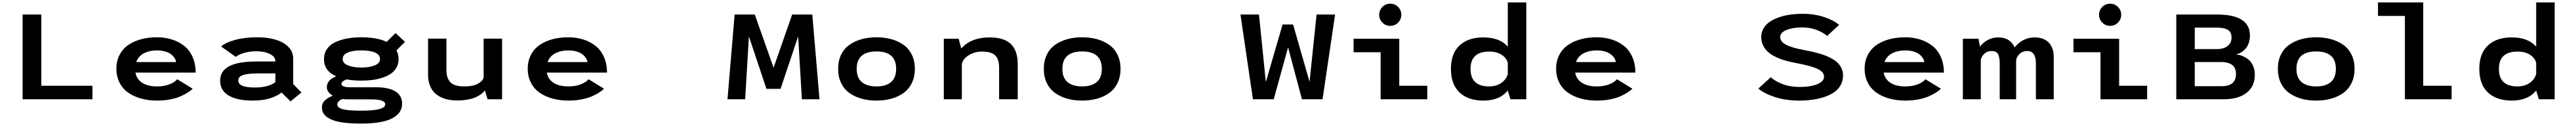

<svg xmlns="http://www.w3.org/2000/svg" viewBox="-20 -820 21290 1041"><path d="M321.5 -111.5H744V0H167V-700H321.5Z M1572.5 -87Q1555.5 -70.5 1531.2 -55Q1507 -39.5 1471.2 -23.8Q1435.5 -8 1385.2 1.5Q1335 11 1278 11Q1207 11 1146.2 -5.8Q1085.5 -22.5 1039.8 -54.5Q994 -86.5 968 -137.2Q942 -188 942 -252.5Q942 -316.5 968.5 -367Q995 -417.5 1041 -448.8Q1087 -480 1146.8 -496Q1206.5 -512 1276 -512Q1343 -512 1400.5 -494Q1458 -476 1502.2 -441Q1546.5 -406 1571.8 -349.5Q1597 -293 1597 -220.5H1099.5Q1109.5 -165 1156 -135.5Q1202.5 -106 1278 -106Q1337 -106 1381.2 -123.5Q1425.5 -141 1444.5 -165.5ZM1279.5 -403.5Q1215 -403.5 1169 -379.5Q1123 -355.5 1106 -307H1435Q1434 -322.5 1424.2 -338.5Q1414.5 -354.5 1396.2 -369.5Q1378 -384.5 1347.5 -394Q1317 -403.5 1279.5 -403.5Z M2105.5 -512Q2190.5 -512 2257 -492.5Q2323.5 -473 2363.2 -433Q2403 -393 2403 -338V-126L2471.5 -56L2381.5 17.5L2307 -55.5Q2273.5 -28 2214 -8.5Q2154.5 11 2068 11Q1941 11 1870.2 -30.5Q1799.5 -72 1799.5 -153.5Q1799.5 -312 2097 -312H2256V-312.5Q2256 -352.5 2209.5 -374.5Q2163 -396.5 2098 -396.5Q2046 -396.5 1998 -382.8Q1950 -369 1929.5 -350L1808 -435.5Q1839 -466.5 1919.5 -489.2Q2000 -512 2105.5 -512ZM2088.5 -97Q2143 -97 2187.5 -109Q2232 -121 2256 -142V-213.5H2118Q2028 -213.5 1988.8 -199.8Q1949.5 -186 1949.5 -156Q1949.5 -124.5 1984.2 -110.8Q2019 -97 2088.5 -97Z M2967 -154Q2899 -154 2844 -164Q2802 -147.5 2802 -127.5Q2802 -99 2875.5 -99H3087Q3191.5 -99 3247.5 -65Q3303.5 -31 3303.5 37Q3303.5 115.5 3220.2 158.2Q3137 201 2963.5 201Q2795 201 2717.8 167.2Q2640.5 133.5 2640.5 67.5Q2640.5 32 2667.2 8Q2694 -16 2731 -29Q2681.5 -58.5 2681.5 -99.5Q2681.5 -160 2759 -189Q2658 -233.5 2658 -331Q2658 -379.5 2683 -415.5Q2708 -451.5 2752.2 -472Q2796.5 -492.5 2850 -502.2Q2903.5 -512 2967 -512Q3096.5 -512 3175.5 -474L3249.5 -547L3327.5 -474L3256.5 -403.5Q3274.5 -371.5 3274.5 -331Q3274.5 -292 3256.5 -261Q3238.5 -230 3209.2 -210.2Q3180 -190.5 3139.2 -177.5Q3098.5 -164.5 3056.2 -159.2Q3014 -154 2967 -154ZM2967 -262Q3034.5 -262 3077.8 -279.8Q3121 -297.5 3121 -332Q3121 -368 3079.8 -385.8Q3038.5 -403.5 2967 -403.5Q2894.5 -403.5 2853.5 -385.8Q2812.5 -368 2812.5 -332Q2812.5 -297.5 2855.8 -279.8Q2899 -262 2967 -262ZM2768 44Q2768 70 2813 82.2Q2858 94.5 2964.5 94.5Q3164 94.5 3164 42.5Q3164 1 3047.5 1H2849.5Q2830 1 2811.5 -2Q2792 5 2780 16.8Q2768 28.5 2768 44Z M3760.5 10Q3720.5 10 3685.8 3.2Q3651 -3.5 3619.8 -19.2Q3588.5 -35 3566.2 -59.2Q3544 -83.5 3531 -120.2Q3518 -157 3518 -203.5V-501H3670V-241.5Q3670 -174 3703 -140Q3736 -106 3819 -106Q3888 -106 3927 -126.8Q3966 -147.5 3977.5 -176.5V-501H4130V0H4010L3988 -72.5Q3919 10 3760.5 10Z M4972.5 -87Q4955.5 -70.5 4931.2 -55Q4907 -39.5 4871.2 -23.8Q4835.5 -8 4785.2 1.5Q4735 11 4678 11Q4607 11 4546.2 -5.8Q4485.5 -22.5 4439.8 -54.5Q4394 -86.5 4368 -137.2Q4342 -188 4342 -252.5Q4342 -316.5 4368.5 -367Q4395 -417.5 4441 -448.8Q4487 -480 4546.8 -496Q4606.5 -512 4676 -512Q4743 -512 4800.5 -494Q4858 -476 4902.2 -441Q4946.5 -406 4971.8 -349.5Q4997 -293 4997 -220.5H4499.5Q4509.5 -165 4556 -135.5Q4602.5 -106 4678 -106Q4737 -106 4781.2 -123.5Q4825.5 -141 4844.5 -165.5ZM4679.5 -403.5Q4615 -403.5 4569 -379.5Q4523 -355.5 4506 -307H4835Q4834 -322.5 4824.2 -338.5Q4814.5 -354.5 4796.2 -369.5Q4778 -384.5 4747.5 -394Q4717 -403.5 4679.5 -403.5Z M5993 0 6052 -700H6218.5L6374 -260.5L6527.5 -700H6694L6753.5 0H6608L6577 -519L6431.5 -86H6315L6170 -519.5L6139 0Z M7346.8 -4.5Q7290.5 11 7224.5 11Q7158.5 11 7102.2 -4.5Q7046 -20 7002 -51Q6958 -82 6932.8 -133.2Q6907.5 -184.5 6907.5 -251Q6907.5 -317.5 6932.5 -368.5Q6957.5 -419.5 7001.8 -450.2Q7046 -481 7102.2 -496.5Q7158.5 -512 7224.5 -512Q7290.5 -512 7346.8 -496.5Q7403 -481 7447 -450.2Q7491 -419.5 7516.2 -368.5Q7541.5 -317.5 7541.5 -251Q7541.5 -184.5 7516.2 -133.2Q7491 -82 7447 -51Q7403 -20 7346.8 -4.5ZM7387 -251Q7387 -395 7224.5 -395Q7061 -395 7061 -251Q7061 -177.5 7103.5 -141.8Q7146 -106 7224.5 -106Q7303 -106 7345 -142Q7387 -178 7387 -251Z M7781 0V-500H7903.5L7925.5 -419Q7961.5 -462.5 8021.5 -486.8Q8081.5 -511 8159.5 -511Q8278 -511 8335 -456.5Q8392 -402 8392 -287.5V0H8238V-260.5Q8238 -333 8204.8 -363.5Q8171.5 -394 8097.5 -394Q8034.5 -394 7985.2 -362.5Q7936 -331 7930 -288.5V0Z M9046.8 -4.5Q8990.5 11 8924.5 11Q8858.5 11 8802.2 -4.5Q8746 -20 8702 -51Q8658 -82 8632.8 -133.2Q8607.5 -184.5 8607.5 -251Q8607.5 -317.5 8632.5 -368.5Q8657.5 -419.5 8701.8 -450.2Q8746 -481 8802.2 -496.5Q8858.5 -512 8924.5 -512Q8990.5 -512 9046.8 -496.5Q9103 -481 9147 -450.2Q9191 -419.5 9216.2 -368.5Q9241.5 -317.5 9241.5 -251Q9241.5 -184.5 9216.2 -133.2Q9191 -82 9147 -51Q9103 -20 9046.8 -4.5ZM9087 -251Q9087 -395 8924.5 -395Q8761 -395 8761 -251Q8761 -177.5 8803.5 -141.8Q8846 -106 8924.5 -106Q9003 -106 9045 -142Q9087 -178 9087 -251Z M10336 0 10233 -700H10386L10442.5 -142L10581 -617.5H10668L10804 -144L10862 -700H11015L10911.5 0H10741L10626.5 -429.5L10508 0Z M11535.8 -633.2Q11509 -606.5 11471 -606.5Q11433 -606.5 11406.2 -633.2Q11379.5 -660 11379.5 -698Q11379.5 -736 11406.2 -762.8Q11433 -789.5 11471 -789.5Q11509 -789.5 11535.8 -762.8Q11562.5 -736 11562.5 -698Q11562.5 -660 11535.8 -633.2ZM11545.5 -111.5H11777V0H11391.5V-388.5H11168V-500H11545.5Z M12239.5 -511Q12377 -511 12442.5 -434V-800H12595.5V0H12464.5L12442.5 -71V-72.5Q12375.5 11 12241 11Q12115 11 12043.8 -56Q11972.5 -123 11972.5 -251Q11972.5 -378.5 12044 -444.8Q12115.5 -511 12239.5 -511ZM12134.5 -251Q12134.5 -106 12288 -106Q12350 -106 12391.5 -136.8Q12433 -167.5 12442.5 -210.5V-300.5Q12432.5 -341 12391.5 -367.5Q12350.5 -394 12289.5 -394Q12134.5 -394 12134.5 -251Z M13472.5 -87Q13455.5 -70.5 13431.2 -55Q13407 -39.5 13371.2 -23.8Q13335.5 -8 13285.2 1.5Q13235 11 13178 11Q13107 11 13046.2 -5.8Q12985.5 -22.5 12939.8 -54.5Q12894 -86.5 12868 -137.2Q12842 -188 12842 -252.5Q12842 -316.5 12868.5 -367Q12895 -417.5 12941 -448.8Q12987 -480 13046.8 -496Q13106.5 -512 13176 -512Q13243 -512 13300.5 -494Q13358 -476 13402.2 -441Q13446.5 -406 13471.8 -349.5Q13497 -293 13497 -220.5H12999.5Q13009.5 -165 13056 -135.5Q13102.5 -106 13178 -106Q13237 -106 13281.2 -123.5Q13325.5 -141 13344.5 -165.5ZM13179.5 -403.5Q13115 -403.5 13069 -379.5Q13023 -355.5 13006 -307H13335Q13334 -322.5 13324.2 -338.5Q13314.5 -354.5 13296.2 -369.5Q13278 -384.5 13247.5 -394Q13217 -403.5 13179.5 -403.5Z M14849.5 11Q14740.5 11 14650.5 -18.2Q14560.5 -47.5 14513.5 -88.5L14616.5 -182Q14648.5 -150.5 14712 -126Q14775.5 -101.5 14854.5 -101.5Q14944.5 -101.5 15000.5 -124.5Q15056.5 -147.5 15056.5 -186Q15056.5 -226 15000.5 -251.8Q14944.5 -277.5 14826 -299Q14777.5 -308 14737.8 -319.2Q14698 -330.5 14659.8 -348.5Q14621.5 -366.5 14595.5 -389Q14569.5 -411.5 14553.5 -443.5Q14537.5 -475.5 14537.5 -514Q14537.5 -554 14557 -586.8Q14576.5 -619.5 14609.5 -641.2Q14642.5 -663 14687 -678Q14731.5 -693 14780 -699.5Q14828.5 -706 14881 -706Q14978 -706 15058.2 -678.8Q15138.5 -651.5 15181 -614.5L15082 -523Q15050 -551.5 14996.2 -572.5Q14942.5 -593.5 14874.5 -593.5Q14799.5 -593.5 14746.8 -572.5Q14694 -551.5 14694 -513.5Q14694 -476 14742.5 -450.5Q14791 -425 14890 -407Q14928.5 -399.5 14956.8 -393.2Q14985 -387 15021 -376.5Q15057 -366 15082.2 -355Q15107.5 -344 15134 -327.8Q15160.5 -311.5 15176.8 -293Q15193 -274.5 15203.2 -249.5Q15213.5 -224.5 15213.5 -195.5Q15213.5 -150.5 15192.5 -114.5Q15171.5 -78.5 15136.5 -55.5Q15101.5 -32.5 15053.8 -17.2Q15006 -2 14955.5 4.5Q14905 11 14849.5 11Z M16022.5 -87Q16005.5 -70.5 15981.2 -55Q15957 -39.5 15921.2 -23.8Q15885.5 -8 15835.2 1.5Q15785 11 15728 11Q15657 11 15596.2 -5.8Q15535.5 -22.5 15489.8 -54.5Q15444 -86.5 15418 -137.2Q15392 -188 15392 -252.5Q15392 -316.5 15418.5 -367Q15445 -417.5 15491 -448.8Q15537 -480 15596.8 -496Q15656.5 -512 15726 -512Q15793 -512 15850.5 -494Q15908 -476 15952.2 -441Q15996.5 -406 16021.8 -349.5Q16047 -293 16047 -220.5H15549.5Q15559.5 -165 15606 -135.5Q15652.5 -106 15728 -106Q15787 -106 15831.2 -123.5Q15875.5 -141 15894.5 -165.5ZM15729.5 -403.5Q15665 -403.5 15619 -379.5Q15573 -355.5 15556 -307H15885Q15884 -322.5 15874.2 -338.5Q15864.5 -354.5 15846.2 -369.5Q15828 -384.5 15797.5 -394Q15767 -403.5 15729.5 -403.5Z M16204 0V-500H16333L16345 -435Q16372.5 -470 16411.5 -490.5Q16450.5 -511 16495.5 -511Q16546.5 -511 16581 -489Q16615.5 -467 16631.5 -428.5Q16661 -466 16703.5 -488.5Q16746 -511 16795 -511Q16873.5 -511 16914.2 -467.5Q16955 -424 16955 -348.5V0H16807.5V-293.5Q16807.5 -346 16790 -372.2Q16772.5 -398.5 16734 -398.5Q16697.5 -398.5 16672.8 -374.5Q16648 -350.5 16644 -321.5V0H16508.5V-294Q16508.5 -348.5 16494.2 -373.5Q16480 -398.5 16442 -398.5Q16405.5 -398.5 16381 -375.5Q16356.5 -352.5 16352 -324.5V0Z M17485.8 -633.2Q17459 -606.5 17421 -606.5Q17383 -606.5 17356.2 -633.2Q17329.5 -660 17329.5 -698Q17329.5 -736 17356.2 -762.8Q17383 -789.5 17421 -789.5Q17459 -789.5 17485.8 -762.8Q17512.5 -736 17512.5 -698Q17512.5 -660 17485.8 -633.2ZM17495.5 -111.5H17727V0H17341.5V-388.5H17118V-500H17495.5Z M17968 0V-700H18305Q18576.5 -700 18576.5 -527Q18576.5 -495 18567.8 -468Q18559 -441 18545.8 -424.2Q18532.5 -407.5 18515.8 -395.2Q18499 -383 18484.8 -377.5Q18470.5 -372 18458 -370.5Q18475.5 -369.5 18494.5 -364.5Q18513.5 -359.5 18536 -347.2Q18558.5 -335 18576 -317.2Q18593.5 -299.5 18605.2 -269.5Q18617 -239.5 18617 -202.5Q18617 -106.5 18549 -53.2Q18481 0 18359.5 0ZM18120.5 -414.5H18305.5Q18336.5 -414.5 18362.5 -423.5Q18388.5 -432.5 18406.5 -454.2Q18424.5 -476 18424.5 -508Q18424.5 -555.5 18393.5 -573.8Q18362.5 -592 18299.5 -592H18120.5ZM18120.5 -108H18343.5Q18461.5 -108 18461.5 -210Q18461.5 -233 18454.5 -250.5Q18447.5 -268 18436 -278.5Q18424.5 -289 18408.2 -295.8Q18392 -302.5 18375.8 -305Q18359.5 -307.5 18341 -307.5H18120.5Z M19246.8 -4.5Q19190.5 11 19124.5 11Q19058.5 11 19002.2 -4.5Q18946 -20 18902 -51Q18858 -82 18832.8 -133.2Q18807.5 -184.5 18807.5 -251Q18807.5 -317.5 18832.5 -368.5Q18857.5 -419.5 18901.8 -450.2Q18946 -481 19002.2 -496.5Q19058.5 -512 19124.5 -512Q19190.5 -512 19246.8 -496.5Q19303 -481 19347 -450.2Q19391 -419.5 19416.2 -368.5Q19441.5 -317.5 19441.5 -251Q19441.5 -184.5 19416.2 -133.2Q19391 -82 19347 -51Q19303 -20 19246.8 -4.5ZM19287 -251Q19287 -395 19124.5 -395Q18961 -395 18961 -251Q18961 -177.5 19003.5 -141.8Q19046 -106 19124.5 -106Q19203 -106 19245 -142Q19287 -178 19287 -251Z M20009 -111.5H20243.5V0H19857.5V-688.5H19635V-800H20009Z M20739.5 -511Q20877 -511 20942.5 -434V-800H21095.5V0H20964.5L20942.5 -71V-72.5Q20875.5 11 20741 11Q20615 11 20543.8 -56Q20472.5 -123 20472.5 -251Q20472.5 -378.5 20544 -444.8Q20615.5 -511 20739.5 -511ZM20634.5 -251Q20634.5 -106 20788 -106Q20850 -106 20891.5 -136.8Q20933 -167.5 20942.5 -210.5V-300.5Q20932.5 -341 20891.5 -367.5Q20850.5 -394 20789.5 -394Q20634.5 -394 20634.5 -251Z"/></svg>

Font: League Mono Wide SemiBold
Style: Regular
Weight: 600
Width: 8
Designer: Tyler Finck
Foundry: The League of Moveable Type / Tyler Finck
Version: Version 2.210